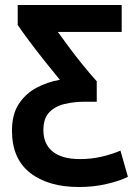

<svg xmlns="http://www.w3.org/2000/svg" viewBox="-20 -553 533 770"><path d="M368 -227Q340 -258 310.5 -294.5Q281 -331 255.5 -365.5Q230 -400 212 -425H468V-533H51V-453Q69 -426 97.5 -388Q126 -350 158.5 -309Q191 -268 220 -233Q169 -224 125.5 -200.5Q82 -177 55 -135.5Q28 -94 28 -29Q28 83 100.5 140Q173 197 297 197Q356 197 409 184.5Q462 172 493 156L463 51Q434 64 391 74.5Q348 85 301 85Q228 85 191 54.5Q154 24 154 -31Q154 -78 177.5 -102.5Q201 -127 239 -136Q277 -145 319 -145H368Z"/></svg>

Font: Repo DemiBold
Style: Regular
Weight: 600
Designer: Stefan Peev
Foundry: Context Ltd
Version: Version 1.502